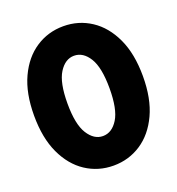

<svg xmlns="http://www.w3.org/2000/svg" viewBox="-131 -817 862 935"><g transform="rotate(-20 300.0 -350.0)"><path d="M300 11Q221 11 157 -31Q93 -73 55.5 -153.5Q18 -234 18 -350Q18 -466 55.5 -546.5Q93 -627 157 -669Q221 -711 300 -711Q379 -711 443 -669Q507 -627 544.5 -546.5Q582 -466 582 -350Q582 -234 544.5 -153.5Q507 -73 443 -31Q379 11 300 11ZM300 -142Q347 -142 378 -192Q409 -242 409 -350Q409 -458 378 -508Q347 -558 300 -558Q254 -558 222.5 -508Q191 -458 191 -350Q191 -242 222.5 -192Q254 -142 300 -142Z"/></g></svg>

Font: Red Hat Mono
Style: Bold
Weight: 700
Monospace: yes
Designer: Pentagram, MCKL
Foundry: Pentagram, MCKL
Version: Version 1.023; ttfautohint (v1.8.3)